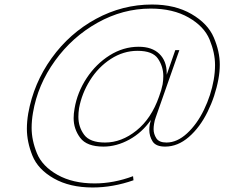

<svg xmlns="http://www.w3.org/2000/svg" viewBox="-20 -644 1015 850"><path d="M653 -624Q755 -624 827.5 -582Q900 -540 926.5 -478Q953 -416 953 -358Q953 -327 947 -294Q933 -218 899 -149Q865 -80 816 -37.5Q767 5 711 5Q670 5 655.5 -18Q641 -41 641 -69Q641 -80 643 -93Q646 -106 648 -113Q609 -57 552.5 -26Q496 5 438 5Q364 5 335 -34Q306 -73 306 -121Q306 -141 310 -163Q322 -235 363.5 -298Q405 -361 465.5 -399Q526 -437 594 -437Q653 -437 685.5 -405.5Q718 -374 718 -320Q718 -316 718 -313L756 -422H774L670 -126Q664 -110 662 -95Q660 -83 660 -72Q660 -51 672 -32Q684 -13 717 -13Q764 -13 808 -53.5Q852 -94 883 -158Q914 -222 926 -290Q932 -324 932 -356Q932 -410 908 -468.5Q884 -527 815 -566.5Q746 -606 647 -606Q524 -606 412 -543.5Q300 -481 223.5 -375Q147 -269 126 -145Q120 -110 120 -78Q120 -23 143.5 34.5Q167 92 234.5 130Q302 168 399 168Q483 168 569 136L571 154Q480 186 390 186Q289 186 218.5 146Q148 106 123.5 45Q99 -16 99 -74Q99 -106 105 -142Q129 -276 208.5 -386.5Q288 -497 405 -560.5Q522 -624 653 -624ZM445 -13Q518 -13 584 -66Q650 -119 684 -216Q695 -245 700 -271Q703 -290 703 -307Q703 -349 679.5 -384Q656 -419 589 -419Q526 -419 470.5 -383Q415 -347 378.5 -288.5Q342 -230 330 -165Q327 -145 327 -127Q327 -82 352.5 -47.5Q378 -13 445 -13Z"/></svg>

Font: Fz Poppins Thin
Style: Italic
Weight: 100
Italic angle: -10°
Designer: Ninad Kale (Devanagari), Jonny Pinhorn (Latin)
Foundry: Indian Type Foundry
Version: Vit hóa bi Vntype.Com & FontZin.Com